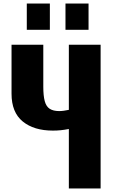

<svg xmlns="http://www.w3.org/2000/svg" viewBox="-20 -1062 649 1082"><path d="M368 0V-335Q341 -330 321 -328Q301 -326 278 -326Q171 -326 108 -377.5Q45 -429 45 -534V-810H224V-573Q224 -523 232 -492.5Q240 -462 260 -449Q280 -436 314 -436Q325 -436 340 -438Q355 -440 368 -443V-810H547V0ZM349 -894V-1042H479V-894ZM131 -894V-1042H261V-894Z"/></svg>

Font: Oswald
Style: Bold
Weight: 700
Designer: Vernon Adams
Foundry: Vernon Adams
Version: Version 4.103;gftools[0.9.33.dev8+g029e19f]